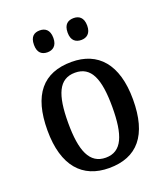

<svg xmlns="http://www.w3.org/2000/svg" viewBox="-139 -843 823 949"><g transform="rotate(-20 273.0 -368.5)"><path d="M359 -632C386 -632 410 -647 410 -689C410 -733 386 -747 359 -747C330 -747 307 -733 307 -689C307 -647 330 -632 359 -632ZM181 -632C208 -632 232 -647 232 -689C232 -733 208 -747 181 -747C152 -747 130 -733 130 -689C130 -647 152 -632 181 -632ZM272 10C420 10 498 -81 498 -269C498 -456 413 -547 275 -547C125 -547 48 -456 48 -269C48 -81 133 10 272 10ZM274 -44C189 -44 157 -122 157 -269C157 -417 188 -491 273 -491C358 -491 389 -417 389 -269C389 -122 359 -44 274 -44Z"/></g></svg>

Font: Noto Serif Hebrew SemiCondensed Medium
Style: Regular
Weight: 500
Width: 4
Designer: Monotype Design Team
Foundry: Monotype Imaging Inc.
Version: Version 2.004